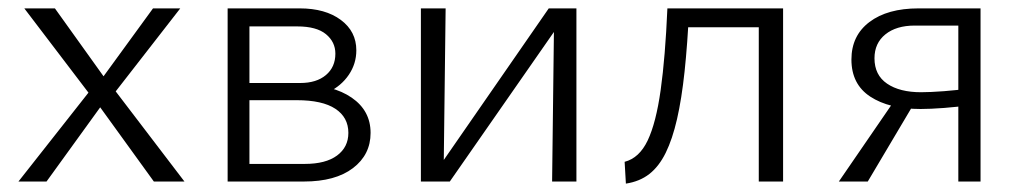

<svg xmlns="http://www.w3.org/2000/svg" viewBox="-20 -433 2440 458"><path d="M24 0 191 -212 38 -413H111L227 -251L345 -413H410L256 -215L420 0H347L219 -177L91 0Z M523 0V-413H695Q756 -413 793 -385.5Q830 -358 830 -313Q830 -281 812 -254.5Q794 -228 763 -213Q732 -198 690 -198L699 -231Q774 -231 819 -200Q864 -169 864 -116Q864 -64 822 -32Q780 0 705 0ZM575 -42H707Q757 -42 784 -62Q811 -82 811 -116Q811 -153 780 -173.5Q749 -194 688 -194H559V-235H696Q735 -235 757.5 -254Q780 -273 780 -305Q780 -333 757.5 -351.5Q735 -370 689 -370H575Z M1297 0 1302 -413H1355V0ZM984 0V-413H1043L1038 0ZM1021 0V-26L1289 -413H1321V-385L1053 0Z M1473 5 1470 -47Q1505 -56 1525 -98Q1545 -140 1556 -218.5Q1567 -297 1572 -413H1624Q1620 -328 1613 -262.5Q1606 -197 1595 -149Q1584 -101 1568 -68.5Q1552 -36 1529 -18Q1506 0 1473 5ZM1790 0V-413H1848V0ZM1603 -368V-413H1815V-368Z M2266 0V-372H2162Q2118 -372 2092 -351Q2066 -330 2066 -294Q2066 -254 2096 -233.5Q2126 -213 2177 -213Q2199 -213 2232 -215.5Q2265 -218 2291 -222V-182Q2265 -178 2232 -175.5Q2199 -173 2176 -173Q2101 -173 2056 -202.5Q2011 -232 2011 -291Q2011 -348 2054 -380.5Q2097 -413 2171 -413H2319V0ZM1981 0 2119 -201 2158 -182 2050 0Z"/></svg>

Font: Ysabeau Office Light
Style: Regular
Weight: 300
Designer: Christian Thalmann (Catharsis Fonts)
Version: Version 2.001;gftools[0.9.30]; featfreeze: tnum,lnum,ss02